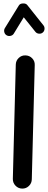

<svg xmlns="http://www.w3.org/2000/svg" viewBox="-20 -1042 279 1117"><path d="M108.9 55.2Q85.9 54.7 70.1 38.1Q54.2 21.5 54.7 -1.5L71.8 -666Q72.3 -689 88.9 -704.8Q105.5 -720.7 128.4 -719.7Q151.4 -719.2 167.2 -702.9Q183.1 -686.5 182.1 -663.6L165 1Q164.6 23.9 148.2 39.8Q131.8 55.7 108.9 55.2ZM18.1 -836.9Q7.8 -843.3 4.9 -855.5Q2 -867.7 8.3 -878.4L89.4 -1009.8Q96.2 -1021.5 113.8 -1022Q131.3 -1022.5 138.7 -1012.7L232.4 -895Q240.2 -885.7 239 -872.8Q237.8 -859.9 228 -852.1Q218.8 -844.7 205.8 -846.2Q192.9 -847.7 185.5 -857.4L118.2 -941.4L60.1 -846.2Q53.7 -835.9 41 -833.3Q28.3 -830.6 18.1 -836.9Z"/></svg>

Font: Mikhak SemiBold
Style: Regular
Weight: 600
Designer: Amin Abedi
Version: Version 3.3